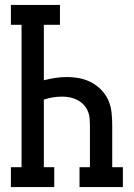

<svg xmlns="http://www.w3.org/2000/svg" viewBox="-20 -755 540 775"><path d="M24 0V-80H67V-655H24V-735H222V-655H157V-431Q180 -437 203 -440.5Q226 -444 250 -444Q276 -444 301.5 -439Q327 -434 349.5 -422Q372 -410 390 -391Q408 -372 418 -348.5Q428 -325 430.5 -299Q433 -273 433 -248V-80H476V0H301V-80H343V-248Q343 -263 341.5 -278.5Q340 -294 333.5 -308.5Q327 -323 316 -334Q305 -345 291 -352Q277 -359 262 -362Q247 -365 231 -365Q212 -365 193.5 -362Q175 -359 157 -353V-80H199V0Z"/></svg>

Font: Iosevka Curly Slab Medium
Style: Regular
Weight: 500
Monospace: yes
Designer: Belleve Invis
Foundry: Belleve Invis
Version: Version 22.1.2; ttfautohint (v1.8.4)